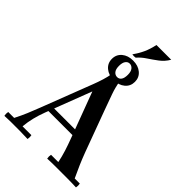

<svg xmlns="http://www.w3.org/2000/svg" viewBox="-316 -1188 1307 1307"><g transform="rotate(45 337.5 -534.5)"><path d="M-8 2Q-12 -17 -8 -35H49Q72 -80 90 -122.5Q108 -165 125 -210L244 -519Q254 -545 267 -578.5Q280 -612 291.5 -649Q303 -686 308 -720Q318 -722 331.5 -722.5Q345 -723 358 -722.5Q371 -722 381 -720L298 -539L172 -210Q155 -165 144.5 -122.5Q134 -80 130 -35H215Q219 -17 215 2Q174 0 139.5 0Q105 0 88 0Q70 0 48.5 0Q27 0 -8 2ZM632 -35H681Q685 -17 681 2Q658 1 639.5 0.5Q621 0 600.5 0Q580 0 552 0Q512 0 475 0Q438 0 404 2Q400 -17 404 -35H474Q465 -80 451.5 -122.5Q438 -165 421 -210L298 -539L381 -720Q389 -669 406 -621.5Q423 -574 447 -508L557 -210Q574 -165 592.5 -122Q611 -79 632 -35ZM433 -233H171V-273H433ZM346 -884Q395 -884 426 -858Q457 -832 457 -790Q457 -748 426 -722Q395 -696 346 -696Q297 -696 266 -722Q235 -748 235 -790Q235 -832 266 -858Q297 -884 346 -884ZM348 -727Q367 -727 378 -742.5Q389 -758 389 -790Q389 -821 376 -837Q363 -853 344 -853Q326 -853 314.5 -837Q303 -821 303 -790Q303 -758 316 -742.5Q329 -727 348 -727ZM525 -1071Q503 -1033 469 -1007.5Q435 -982 401.5 -960Q368 -938 344 -910Q328 -907 312 -910Q339 -948 356 -985.5Q373 -1023 383 -1071Z"/></g></svg>

Font: Poltawski Nowy Medium
Style: Regular
Weight: 500
Version: Version 1.001;gftools[0.9.25]